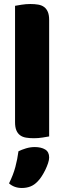

<svg xmlns="http://www.w3.org/2000/svg" viewBox="-20 -681 320 957"><path d="M225 -1Q214 1 192.5 4.5Q171 8 149 8Q127 8 109.5 5Q92 2 80 -7Q68 -16 61.5 -31.5Q55 -47 55 -72V-652Q66 -654 87.5 -657.5Q109 -661 131 -661Q153 -661 170.5 -658Q188 -655 200 -646Q212 -637 218.5 -621.5Q225 -606 225 -581ZM168 223Q151 241 131.5 248.5Q112 256 89 256Q51 256 25 233Q46 191 56.5 151.5Q67 112 72 73Q88 65 109.5 58.5Q131 52 153 52Q185 52 205 64Q225 76 225 104Q225 116 219.5 132.5Q214 149 206 165.5Q198 182 188 197.5Q178 213 168 223Z"/></svg>

Font: Baloo Tammudu
Style: Regular
Weight: 400
Designer: Omkar Shende and Ek Type
Foundry: Ek Type
Version: Version 1.443;PS 1.000;hotconv 16.6.51;makeotf.lib2.5.65220;